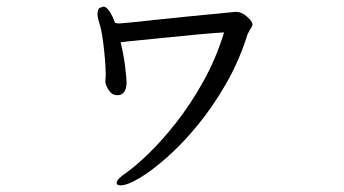

<svg xmlns="http://www.w3.org/2000/svg" viewBox="-20 -510 1040 581"><path d="M696 -474Q711 -474 727.5 -459.5Q744 -445 744 -436Q744 -432 741.5 -428Q739 -424 735 -418Q735 -417 732 -412Q729 -407 729 -406Q704 -326 664 -256.5Q624 -187 577.5 -130.5Q531 -74 485 -33.5Q439 7 402 29Q365 51 344 51Q338 51 335 48Q333 47 333 43Q333 32 363 12Q390 -7 430 -45.5Q470 -84 513.5 -139.5Q557 -195 595.5 -264Q634 -333 658 -412Q624 -410 576 -405.5Q528 -401 480 -396Q432 -391 395 -387.5Q358 -384 345 -382Q355 -341 359 -305.5Q363 -270 363 -262Q363 -233 348 -225Q346 -223 343 -223Q340 -222 335 -222Q319 -222 309.5 -236.5Q300 -251 299 -261V-266Q299 -271 299.5 -276Q300 -281 300 -285Q300 -291 299 -310Q298 -329 295.5 -353.5Q293 -378 289.5 -401Q286 -424 281 -438Q280 -443 277.5 -451.5Q275 -460 275 -467Q275 -484 284 -487Q293 -490 293 -490Q302 -490 311.5 -475.5Q321 -461 328 -441Q331 -440 334 -439.5Q337 -439 340 -439Q345 -439 375.5 -442Q406 -445 450.5 -450Q495 -455 542.5 -459.5Q590 -464 630.5 -468Q671 -472 691 -474Z"/></svg>

Font: Moon Stars Kai HW
Style: Regular
Weight: 400
Designer: GuiWonder
Version: Version 1.101